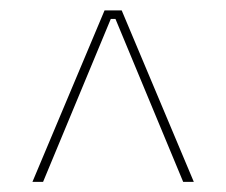

<svg xmlns="http://www.w3.org/2000/svg" viewBox="-20 -659 436 370"><path d="M42.5 -308.5 181.5 -639H214.5L353.5 -308.5H333L202.5 -622.5H193.5L63 -308.5Z"/></svg>

Font: Anek Malayalam Medium Thin
Style: Regular
Weight: 250
Version: Version 1.003